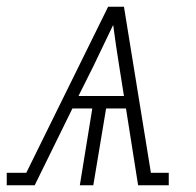

<svg xmlns="http://www.w3.org/2000/svg" viewBox="-63 -550 583 570"><path d="M-43 0V-37H15L258 -530H305L385 -37H438V0H347L311 -228H252L214 0H174L211 -228H152L40 0ZM170 -265H305L291 -353Q286 -384 281.5 -414.5Q277 -445 273 -476Q258 -445 243.5 -414.5Q229 -384 214 -353Z"/></svg>

Font: Iosevka Slab Extralight
Style: Italic
Weight: 200
Italic angle: -9°
Monospace: yes
Designer: Belleve Invis
Foundry: Belleve Invis
Version: Version 11.1.1; ttfautohint (v1.8.3)